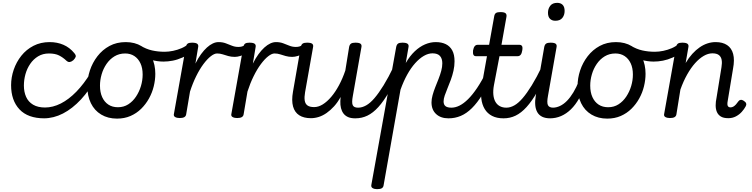

<svg xmlns="http://www.w3.org/2000/svg" viewBox="-20 -815 5284 1350"><path d="M292 17Q176 17 117 -46Q58 -109 58 -216Q58 -271 76.5 -325Q95 -379 130 -423Q165 -467 215.5 -493Q266 -519 329 -519Q382 -519 426 -500Q470 -481 502 -442Q516 -426 512 -415Q508 -404 496 -392Q483 -381 471 -379Q459 -377 446 -389Q423 -411 395.5 -425Q368 -439 324 -439Q281 -439 248 -419Q215 -399 192.5 -366Q170 -333 159 -293.5Q148 -254 148 -213Q148 -169 163.5 -134Q179 -99 212.5 -79Q246 -59 298 -59Q312 -59 318.5 -47.5Q325 -36 323.5 -21Q322 -6 314.5 5.5Q307 17 292 17Z M288 17Q279 17 275 5.5Q271 -6 271.5 -21Q272 -36 278 -47.5Q284 -59 295 -59Q352 -59 408 -87.5Q464 -116 517 -170.5Q570 -225 617 -302Q623 -311 635 -307Q647 -303 656 -293.5Q665 -284 660 -275Q610 -181 549.5 -116Q489 -51 423 -17Q357 17 288 17Z M803 19Q739 19 691.5 -9.5Q644 -38 619 -89.5Q594 -141 594 -209Q594 -265 612 -319.5Q630 -374 665 -419.5Q700 -465 750 -492Q800 -519 864 -519Q928 -519 975 -490.5Q1022 -462 1047 -411.5Q1072 -361 1072 -296Q1072 -253 1061 -208Q1050 -163 1027.5 -122.5Q1005 -82 972.5 -50Q940 -18 897.5 0.5Q855 19 803 19ZM809 -61Q850 -61 882 -81.5Q914 -102 936.5 -136Q959 -170 971 -210Q983 -250 983 -291Q983 -337 967.5 -370Q952 -403 924.5 -421Q897 -439 860 -439Q818 -439 785 -419Q752 -399 729 -365.5Q706 -332 694.5 -292Q683 -252 683 -213Q683 -166 698.5 -132Q714 -98 742 -79.5Q770 -61 809 -61Z M1129 -382Q1088 -382 1043 -394Q998 -406 944 -437Q932 -444 930.5 -455.5Q929 -467 934 -478Q939 -489 948.5 -494.5Q958 -500 968 -494Q1007 -470 1049 -460.5Q1091 -451 1137 -451Q1166 -451 1197 -457.5Q1228 -464 1256 -476Q1284 -488 1303 -505Q1312 -513 1321 -509Q1330 -505 1336.5 -495Q1343 -485 1343 -473.5Q1343 -462 1333 -455Q1298 -426 1263 -410.5Q1228 -395 1194.5 -388.5Q1161 -382 1129 -382Z M1243 15Q1224 15 1211.5 8Q1199 1 1203 -15L1287 -486Q1291 -503 1300.5 -509Q1310 -515 1330 -515Q1357 -515 1367 -507Q1377 -499 1373 -482L1354 -368Q1373 -406 1393.5 -434Q1414 -462 1435 -481Q1456 -500 1476.5 -509.5Q1497 -519 1516 -519Q1535 -519 1543 -507Q1551 -495 1549.5 -479Q1548 -463 1537 -451Q1526 -439 1506 -439Q1487 -439 1462 -419.5Q1437 -400 1410.5 -364.5Q1384 -329 1359.5 -279.5Q1335 -230 1316 -171L1289 -11Q1287 2 1276 8.5Q1265 15 1243 15Z M1631 -415Q1606 -415 1585 -421Q1564 -427 1545.5 -433Q1527 -439 1507 -439Q1488 -439 1480.5 -451Q1473 -463 1474.5 -479Q1476 -495 1487 -507Q1498 -519 1517 -519Q1545 -519 1567.5 -510.5Q1590 -502 1611 -493.5Q1632 -485 1656 -485Q1670 -485 1680.5 -488Q1691 -491 1700 -497Q1713 -506 1723 -499Q1733 -492 1735 -478.5Q1737 -465 1723 -454Q1694 -429 1671.5 -422Q1649 -415 1631 -415Z M1647 15Q1628 15 1615.5 8Q1603 1 1607 -15L1691 -486Q1695 -503 1704.5 -509Q1714 -515 1734 -515Q1761 -515 1771 -507Q1781 -499 1777 -482L1758 -368Q1777 -406 1797.5 -434Q1818 -462 1839 -481Q1860 -500 1880.5 -509.5Q1901 -519 1920 -519Q1939 -519 1947 -507Q1955 -495 1953.5 -479Q1952 -463 1941 -451Q1930 -439 1910 -439Q1891 -439 1866 -419.5Q1841 -400 1814.5 -364.5Q1788 -329 1763.5 -279.5Q1739 -230 1720 -171L1693 -11Q1691 2 1680 8.5Q1669 15 1647 15Z M2035 -415Q2010 -415 1989 -421Q1968 -427 1949.5 -433Q1931 -439 1911 -439Q1892 -439 1884.5 -451Q1877 -463 1878.5 -479Q1880 -495 1891 -507Q1902 -519 1921 -519Q1949 -519 1971.5 -510.5Q1994 -502 2015 -493.5Q2036 -485 2060 -485Q2074 -485 2084.5 -488Q2095 -491 2104 -497Q2117 -506 2127 -499Q2137 -492 2139 -478.5Q2141 -465 2127 -454Q2098 -429 2075.5 -422Q2053 -415 2035 -415Z M2166 16Q2116 16 2084 -4.5Q2052 -25 2040.5 -66.5Q2029 -108 2040 -170L2095 -486Q2099 -503 2109 -509Q2119 -515 2139 -515Q2166 -515 2175.5 -507Q2185 -499 2181 -482L2125 -166Q2119 -132 2122.5 -108.5Q2126 -85 2142 -73.5Q2158 -62 2189 -62Q2219 -62 2249.5 -81Q2280 -100 2309 -134Q2338 -168 2363.5 -215.5Q2389 -263 2408 -319L2435 -486Q2439 -503 2449 -509Q2459 -515 2479 -515Q2506 -515 2515.5 -507Q2525 -499 2521 -482L2461 -141Q2452 -94 2460 -76Q2468 -58 2497 -58Q2511 -58 2517.5 -46.5Q2524 -35 2522 -20.5Q2520 -6 2509 5.5Q2498 17 2477 17Q2447 17 2427 8Q2407 -1 2395 -17Q2383 -33 2377.5 -55Q2372 -77 2373 -104L2375 -133Q2354 -95 2329 -67.5Q2304 -40 2277 -21Q2250 -2 2222 7Q2194 16 2166 16Z M2479 17Q2465 17 2458.5 5.5Q2452 -6 2454 -20.5Q2456 -35 2467 -46.5Q2478 -58 2499 -58Q2526 -58 2554.5 -74Q2583 -90 2613 -125Q2643 -160 2677 -215Q2711 -270 2749 -349Q2756 -362 2769 -361.5Q2782 -361 2790.5 -351.5Q2799 -342 2794 -330Q2754 -236 2716 -170Q2678 -104 2640.5 -62.5Q2603 -21 2563.5 -2Q2524 17 2479 17Z M2631 515Q2613 515 2600.5 508Q2588 501 2591 485L2766 -486Q2770 -503 2779.5 -509Q2789 -515 2809 -515Q2836 -515 2846 -507Q2856 -499 2852 -482L2833 -372Q2862 -422 2896.5 -454.5Q2931 -487 2968.5 -503Q3006 -519 3044 -519Q3085 -519 3114.5 -504.5Q3144 -490 3160 -460.5Q3176 -431 3176 -384Q3176 -351 3168.5 -317.5Q3161 -284 3149.5 -253Q3138 -222 3126.5 -194.5Q3115 -167 3107 -143.5Q3099 -120 3099 -102Q3099 -79 3112.5 -68.5Q3126 -58 3154 -58Q3168 -58 3174.5 -46.5Q3181 -35 3179 -20.5Q3177 -6 3165.5 5.5Q3154 17 3133 17Q3079 17 3046.5 -13Q3014 -43 3014 -95Q3014 -118 3021.5 -145.5Q3029 -173 3040.5 -202Q3052 -231 3063.5 -260Q3075 -289 3082.5 -317Q3090 -345 3090 -370Q3090 -403 3073.5 -421.5Q3057 -440 3021 -440Q2991 -440 2960 -422Q2929 -404 2899 -370.5Q2869 -337 2843 -290Q2817 -243 2796 -184L2677 489Q2675 502 2664.5 508.5Q2654 515 2631 515Z M3134 17Q3120 17 3113.5 5.5Q3107 -6 3109 -20.5Q3111 -35 3122 -46.5Q3133 -58 3154 -58Q3182 -58 3211 -72.5Q3240 -87 3271 -117.5Q3302 -148 3335 -197Q3368 -246 3403 -317Q3411 -331 3423.5 -330Q3436 -329 3444.5 -319.5Q3453 -310 3448 -298Q3410 -212 3373 -152Q3336 -92 3298 -54.5Q3260 -17 3219.5 0Q3179 17 3134 17Z M3520 17Q3473 17 3440 0Q3407 -17 3388 -48.5Q3369 -80 3364 -123.5Q3359 -167 3368 -219L3404 -420H3326Q3314 -420 3309 -429.5Q3304 -439 3306 -460Q3310 -481 3318 -490.5Q3326 -500 3339 -500H3419L3455 -701Q3458 -718 3468 -724Q3478 -730 3498 -730Q3525 -730 3534.5 -722Q3544 -714 3541 -697L3506 -500H3632Q3645 -500 3650.5 -491Q3656 -482 3652 -460Q3649 -440 3641 -430Q3633 -420 3620 -420H3492L3453 -216Q3446 -178 3449 -148.5Q3452 -119 3463.5 -99Q3475 -79 3494.5 -68.5Q3514 -58 3540 -58Q3554 -58 3561 -46.5Q3568 -35 3565.5 -20.5Q3563 -6 3552 5.5Q3541 17 3520 17Z M3521 17Q3507 17 3500.5 5.5Q3494 -6 3496 -20.5Q3498 -35 3509 -46.5Q3520 -58 3541 -58Q3568 -58 3596.5 -74Q3625 -90 3655 -125Q3685 -160 3719 -215Q3753 -270 3791 -349Q3798 -362 3811 -361.5Q3824 -361 3832.5 -351.5Q3841 -342 3836 -330Q3796 -236 3758 -170Q3720 -104 3682.5 -62.5Q3645 -21 3605.5 -2Q3566 17 3521 17Z M3849 17Q3815 17 3792.5 6Q3770 -5 3758 -26Q3746 -47 3743.5 -76Q3741 -105 3747 -141L3807 -486Q3811 -503 3821 -509Q3831 -515 3851 -515Q3878 -515 3887.5 -507Q3897 -499 3893 -482L3833 -141Q3824 -94 3832.5 -76Q3841 -58 3870 -58Q3884 -58 3890.5 -46.5Q3897 -35 3895 -20.5Q3893 -6 3881.5 5.5Q3870 17 3849 17ZM3885 -669Q3861 -669 3847 -683Q3833 -697 3833 -725Q3833 -754 3849 -774.5Q3865 -795 3898 -795Q3922 -795 3936 -781Q3950 -767 3950 -738Q3950 -709 3934 -689Q3918 -669 3885 -669Z M3847 17Q3833 17 3826.5 5.5Q3820 -6 3822 -20.5Q3824 -35 3835 -46.5Q3846 -58 3867 -58Q3892 -58 3917.5 -70Q3943 -82 3966.5 -106Q3990 -130 4011.5 -165.5Q4033 -201 4051 -247Q4056 -261 4069 -262Q4082 -263 4092.5 -255Q4103 -247 4098 -233Q4079 -171 4052.5 -124Q4026 -77 3994 -46Q3962 -15 3925 1Q3888 17 3847 17Z M4250 19Q4186 19 4138.5 -9.5Q4091 -38 4066 -89.5Q4041 -141 4041 -209Q4041 -265 4059 -319.5Q4077 -374 4112 -419.5Q4147 -465 4197 -492Q4247 -519 4311 -519Q4375 -519 4422 -490.5Q4469 -462 4494 -411.5Q4519 -361 4519 -296Q4519 -253 4508 -208Q4497 -163 4474.5 -122.5Q4452 -82 4419.5 -50Q4387 -18 4344.5 0.5Q4302 19 4250 19ZM4256 -61Q4297 -61 4329 -81.5Q4361 -102 4383.5 -136Q4406 -170 4418 -210Q4430 -250 4430 -291Q4430 -337 4414.5 -370Q4399 -403 4371.5 -421Q4344 -439 4307 -439Q4265 -439 4232 -419Q4199 -399 4176 -365.5Q4153 -332 4141.5 -292Q4130 -252 4130 -213Q4130 -166 4145.5 -132Q4161 -98 4189 -79.5Q4217 -61 4256 -61Z M4576 -382Q4535 -382 4490 -394Q4445 -406 4391 -437Q4379 -444 4377.5 -455.5Q4376 -467 4381 -478Q4386 -489 4395.5 -494.5Q4405 -500 4415 -494Q4454 -470 4496 -460.5Q4538 -451 4584 -451Q4613 -451 4644 -457.5Q4675 -464 4703 -476Q4731 -488 4750 -505Q4759 -513 4768 -509Q4777 -505 4783.5 -495Q4790 -485 4790 -473.5Q4790 -462 4780 -455Q4745 -426 4710 -410.5Q4675 -395 4641.5 -388.5Q4608 -382 4576 -382Z M5101 16Q5067 16 5048 4Q5029 -8 5020.5 -28Q5012 -48 5012 -74Q5012 -100 5018 -127L5053 -343Q5058 -373 5054 -394.5Q5050 -416 5034.5 -428Q5019 -440 4989 -440Q4959 -440 4928 -422Q4897 -404 4867.5 -371Q4838 -338 4811.5 -291Q4785 -244 4764 -185L4736 -11Q4734 2 4723 8.5Q4712 15 4690 15Q4671 15 4658.5 8Q4646 1 4650 -15L4734 -486Q4738 -503 4747.5 -509Q4757 -515 4777 -515Q4804 -515 4814 -507Q4824 -499 4820 -482L4801 -372Q4823 -409 4848 -436.5Q4873 -464 4900 -482.5Q4927 -501 4955 -510Q4983 -519 5012 -519Q5061 -519 5092.5 -498Q5124 -477 5135 -435.5Q5146 -394 5134 -331L5097 -107Q5094 -92 5094.5 -81.5Q5095 -71 5100.5 -65.5Q5106 -60 5116 -60Q5127 -60 5136.5 -65.5Q5146 -71 5155 -81Q5164 -91 5173 -104Q5179 -112 5188.5 -113Q5198 -114 5210 -106Q5224 -97 5226.5 -87Q5229 -77 5223 -67Q5213 -48 5195.5 -28.5Q5178 -9 5154 3.5Q5130 16 5101 16Z"/></svg>

Font: Playwrite ZA
Style: Regular
Weight: 400
Designer: Veronika Burian, José Scaglione
Foundry: TypeTogether
Version: Version 1.002